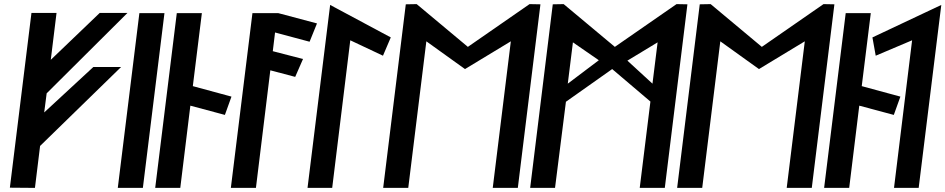

<svg xmlns="http://www.w3.org/2000/svg" viewBox="-20 -924 4599 934"><path d="M150 -10 175 -214 569 -598H434L195 -377L207 -470L600 -861H465L227 -633L255 -861H133L28 -11Z M675 -10 780 -860H658L553 -10Z M857 -10 906 -410 1074 -365 1106 -454 918 -505 962 -860H840L735 -10Z M1103 -10H1225L1295 -582L1416 -550L1454 -637L1307 -675L1318 -766L1486 -721L1522 -810L1334 -860H1208Z M1596 -10 1684 -728 1843 -653 1881 -742 1586 -900 1476 -10Z M2377 -10H2499L2609 -903L2556 -904L2256 -696L2007 -904L1954 -903L1844 -10H1966L2054 -723L2242 -588L2465 -723Z M2742 -517 2767 -718 2893 -631ZM3032 -629 3179 -718 3154 -517ZM3214 -10 3324 -903 3271 -904 2971 -696 2722 -904 2669 -903 2559 -10H2680L2733 -429L2958 -588L3144 -430L3092 -10Z M3807 -10H3929L4039 -903L3986 -904L3686 -696L3437 -904L3384 -903L3274 -10H3396L3484 -723L3672 -588L3895 -723Z M4111 -10 4160 -410 4328 -365 4360 -454 4172 -505 4216 -860H4094L3989 -10Z M4559 -900 4224 -742 4240 -653 4417 -728 4329 -10H4449Z"/></svg>

Font: Ny Stormning
Style: FinKur
Weight: 300
Designer: Robert Jablonski, Mew Too
Foundry: Cannot Into Space Fonts
Version: Version 0.90